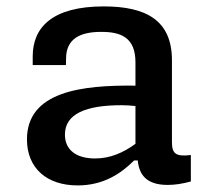

<svg xmlns="http://www.w3.org/2000/svg" viewBox="-20 -552 660 584"><path d="M295.5 -532.5C140 -532.5 79.5 -469.5 79.5 -380.5V-354H180.5L181 -375C181.5 -435.5 226 -455 287 -455C349 -455.5 392 -437 392 -362.5V-291.5C229 -293.5 62 -274 62 -128C62 -40.5 122.5 12 216 12C295 12 348.5 -24.5 388 -64H399C403 -22 424 10.5 490 10.5C511.5 10.5 535 7 560.5 0V-80.5C515.5 -75 503 -84 503 -119.5V-368.5C503 -490 425 -532.5 295.5 -532.5ZM177.5 -142.5C177.5 -206 241.5 -232 350 -232C364 -232 378 -231 392 -229.5V-114.5C355.5 -88 316 -70 269 -70C212 -70 177.5 -96 177.5 -142.5Z"/></svg>

Font: Monaspace Neon Medium
Style: Regular
Weight: 500
Designer: Riley Cran & the Lettermatic Team
Foundry: Lettermatic
Version: Version 1.200 (Monaspace Neon)